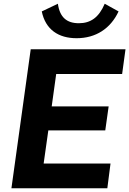

<svg xmlns="http://www.w3.org/2000/svg" viewBox="-20 -1005 690 1025"><path d="M553 0 570 -132H213L238 -309H542L560 -437H256L280 -610H632L650 -742H144L41 0ZM401 -881C336 -881 299 -913 289 -985L203 -944C223 -847 292 -801 389 -801C491 -801 570 -852 613 -944L539 -985C508 -912 464 -881 401 -881Z"/></svg>

Font: Cheyenne Sans
Style: Bold Italic
Weight: 700
Italic angle: -8.13011°
Designer: The Public Sans project authors (U.S. Web Design System), Libre Franklin designed by Pablo Impallari and Rodrigo Fuenzal
Foundry: The Cheyenne Sans Project Authors
Version: Version 2.007